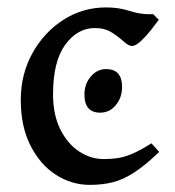

<svg xmlns="http://www.w3.org/2000/svg" viewBox="-20 -489 478 523"><path d="M269 -468.8Q303.2 -468.8 332 -459.5Q360.8 -450.2 386.7 -450.2Q388.7 -450.2 391.4 -450.4Q394 -450.7 396.5 -450.7Q401.9 -446.3 405 -442.6Q408.2 -439 412.6 -435.1Q403.3 -422.4 389.9 -405.5Q376.5 -388.7 362.8 -376.2Q349.1 -363.8 339.4 -363.8Q330.1 -363.8 316.9 -376Q303.7 -388.2 284.7 -400.4Q265.6 -412.6 238.3 -412.6Q190.9 -412.6 157.7 -367.2Q124.5 -321.8 124.5 -231.9Q124.5 -176.8 144 -137.2Q163.6 -97.7 195.1 -76.7Q226.6 -55.7 262.7 -55.7Q281.2 -55.7 299.1 -58.1Q316.9 -60.5 338.9 -69.6Q360.8 -78.6 392.6 -98.6L413.6 -75.2Q374.5 -37.6 344.2 -18.3Q314 1 285.9 7.8Q257.8 14.6 224.6 14.6Q175.3 14.6 132.3 -12.9Q89.4 -40.5 63 -92.5Q36.6 -144.5 36.6 -216.8Q36.6 -287.1 68.4 -344.2Q100.1 -401.4 152.8 -435.1Q205.6 -468.8 269 -468.8ZM312.5 -252.4Q312.5 -223.1 295.4 -202.6Q278.3 -182.1 252.9 -182.1Q210 -182.1 210 -231.4Q210 -260.3 227.3 -280.5Q244.6 -300.8 269 -300.8Q312.5 -300.8 312.5 -252.4Z"/></svg>

Font: Gentium Book Plus
Style: Regular
Weight: 400
Designer: Victor Gaultney, Annie Olsen, Iska Routamaa, Becca Hirsbrunner
Foundry: SIL International
Version: Version 6.101